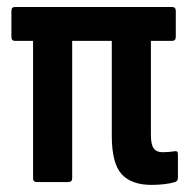

<svg xmlns="http://www.w3.org/2000/svg" viewBox="-20 -512 528 540"><path d="M405.8 8Q349.7 8 322 -22.3Q294.4 -52.6 294.4 -130.2V-397H183V-10.9Q183 0 172.6 0H83Q73 0 73 -10.9V-397H22Q12.1 -397 12.1 -408.4V-481.4Q12.1 -492.3 22 -492.3H464Q474.4 -492.3 474.4 -481.4V-408.4Q474.4 -397 464 -397H404.4V-132.9Q404.4 -105.9 412.2 -94.9Q420 -83.9 437 -83.9Q445.5 -83.9 453.7 -84.6Q462 -85.4 470.4 -86.4Q480.4 -88.9 480.4 -78.4V-11.8Q480.4 -2.4 472 0.1Q459.1 4 441.6 6Q424.1 8 405.8 8Z"/></svg>

Font: Sofia Sans Condensed
Style: Regular
Weight: 400
Designer: Botio Nikoltchev, Ani Petrova
Foundry: lettersoup
Version: Version 4.100